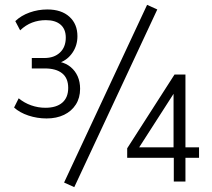

<svg xmlns="http://www.w3.org/2000/svg" viewBox="-20 -748 875 791"><path d="M172 -260Q133 -260 97 -272Q61 -284 38 -305L57 -343Q80 -324 108.5 -314Q137 -304 167 -304Q212 -304 236.5 -325Q261 -346 261 -386Q261 -426 236 -446Q211 -466 165 -466H111V-509H163Q203 -509 227 -531.5Q251 -554 251 -593Q251 -628 229.5 -646.5Q208 -665 169 -665Q139 -665 112.5 -655Q86 -645 63 -623L43 -661Q67 -684 102 -696.5Q137 -709 175 -709Q233 -709 266 -679Q299 -649 299 -599Q299 -561 279 -531.5Q259 -502 227 -490V-493Q253 -487 271.5 -471.5Q290 -456 300 -433.5Q310 -411 310 -382Q310 -345 292.5 -317.5Q275 -290 244 -275Q213 -260 172 -260ZM286 23 244 4 586 -728 628 -709ZM696 0V-98H504V-137L699 -441H744V-141H800V-98H744V0ZM695 -141V-377H705L545 -128L544 -141Z"/></svg>

Font: Nunito Sans 10pt Condensed Light
Style: Regular
Weight: 300
Width: 3
Designer: Vernon Adams
Foundry: Vernon Adams
Version: Version 3.101;gftools[0.9.27]